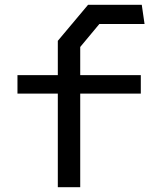

<svg xmlns="http://www.w3.org/2000/svg" viewBox="-20 -777 660 797"><path d="M220 0H313V-388.5H564.5V-465H313V-582L392.5 -677.5H580L568.5 -757H345.5L220 -607.5V-465H52.5V-388.5H220Z"/></svg>

Font: FontWithASyntaxHighlighterNightOwl
Style: Regular
Weight: 400
Designer: Riley Cran & the Lettermatic Team
Foundry: Lettermatic
Version: Version 1.000 (FontWithASyntaxHighlighterNightOwl)